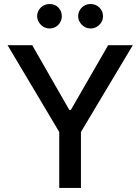

<svg xmlns="http://www.w3.org/2000/svg" viewBox="-20 -931 694 951"><path d="M139.6 -707 323.2 -386.7H331.1L515.6 -707H637.7L380.9 -277.3V0H273.4V-277.3L17.6 -707ZM164.1 -850.6Q164.1 -867.2 172.4 -881.1Q180.7 -895 194.8 -903.1Q209 -911.1 225.6 -911.1Q252 -911.1 269 -893.8Q286.1 -876.5 286.1 -850.6Q286.1 -834.5 278.3 -820.6Q270.5 -806.6 256.6 -798.3Q242.7 -790 225.6 -790Q209.5 -790 195.3 -798.3Q181.2 -806.6 172.6 -820.8Q164.1 -835 164.1 -850.6ZM367.2 -850.6Q367.2 -867.2 375.5 -881.1Q383.8 -895 397.9 -903.1Q412.1 -911.1 428.7 -911.1Q454.6 -911.1 472.4 -893.6Q490.2 -876 490.2 -850.6Q490.2 -834.5 481.9 -820.6Q473.6 -806.6 459.5 -798.3Q445.3 -790 428.7 -790Q412.6 -790 398.4 -798.3Q384.3 -806.6 375.7 -820.8Q367.2 -835 367.2 -850.6Z"/></svg>

Font: WEMIX Pretendard Medium
Style: Regular
Weight: 500
Designer: Base glyphs from Inter by Rasmus Andersson; Hangeul glyphs from Noto Sans CJK(Source Han Sans) by Jang Soo-young and Kan
Foundry: Kil Hyung-jin
Version: Version 1.000